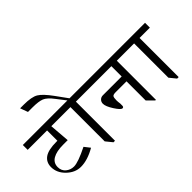

<svg xmlns="http://www.w3.org/2000/svg" viewBox="-88 -1285 1749 1749"><g transform="rotate(-45 787.0 -410.0)"><path d="M464.8 -566.4V-503.9H304.7L320.3 -308.6H261.7Q175.8 -308.6 128.9 -281.2Q82 -253.9 82 -199.2Q82 -152.3 115.2 -125Q148.4 -97.7 191.4 -97.7Q246.1 -97.7 378.9 -164.1L421.9 -109.4Q320.3 -50.8 234.4 -50.8Q160.2 -50.8 99.6 -109.4Q39.1 -168 39.1 -242.2Q39.1 -304.7 85.9 -337.9Q132.8 -371.1 238.3 -371.1H250V-503.9H0V-566.4Z M753.9 -566.4V-503.9H621.1V0H601.6L550.8 -62.5V-503.9H453.1V-566.4H574.2L507.8 -652.3Q460.9 -714.8 421.9 -730.5Q382.8 -746.1 304.7 -746.1H246.1L218.8 -820.3H265.6Q367.2 -820.3 412.1 -793Q457 -765.6 519.5 -679.7L601.6 -566.4Z M1281.2 -566.4V-503.9H1148.4V0H1140.6L1078.1 -62.5V-308.6H937.5Q906.2 -308.6 898.4 -296.9Q890.6 -285.2 890.6 -250Q890.6 -230.5 894.5 -207Q894.5 -195.3 894.5 -179.7Q894.5 -160.2 878.9 -160.2Q859.4 -160.2 820.3 -220.7Q781.2 -281.2 781.2 -316.4Q781.2 -339.8 796.9 -355.5Q812.5 -371.1 835.9 -371.1H1078.1V-503.9H742.2V-566.4Z M1574.2 -566.4V-503.9H1441.4V0H1421.9L1371.1 -62.5V-503.9H1273.4V-566.4Z"/></g></svg>

Font: 和音 by 宁静之雨，公众号njzyshare
Style: Regular
Weight: 400
Designer: Steve Matteson
Foundry: Ascender Corporation
Version: Version 6.00;June 8, 2018;FontCreator 11.0.0.2388 32-bit